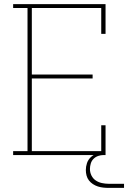

<svg xmlns="http://www.w3.org/2000/svg" viewBox="-20 -755 640 935"><path d="M44 0V-19H114V-716H44V-735H494V-590H473V-716H135V-392H431V-373H135V-19H473V-145H494V0ZM509 160Q496 160 482.5 158.5Q469 157 456.5 153Q444 149 432.5 141.5Q421 134 413 123.5Q405 113 401.5 100Q398 87 398 73Q398 56 403.5 39.5Q409 23 421.5 11Q434 -1 450.5 -6Q467 -11 484 -11V0Q471 0 458 4.5Q445 9 435.5 18.5Q426 28 422 41.5Q418 55 418 68Q418 85 425.5 100Q433 115 446.5 124Q460 133 476.5 136.5Q493 140 509 140H584V160Z"/></svg>

Font: Iosevka Slab Thin Extended
Style: Regular
Weight: 100
Width: 7
Monospace: yes
Designer: Belleve Invis
Foundry: Belleve Invis
Version: Version 11.1.1; ttfautohint (v1.8.3)